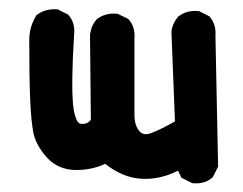

<svg xmlns="http://www.w3.org/2000/svg" viewBox="-20 -385 540 426"><path d="M404.8 20.5 385.3 10.7 382.3 9.3 380.9 5.9 375 -6.3Q354.5 3.9 334.7 8.3Q314.9 12.7 294.9 11.7Q252.9 9.8 213.4 -21.5Q184.1 -7.8 149.4 -7.8Q108.9 -7.8 83.5 -36.1Q71.8 -49.3 64.2 -63.2Q56.6 -77.1 53.7 -91.8Q48.8 -119.1 46.9 -165.5Q44.9 -211.9 44.9 -295.9Q44.9 -305.7 46.6 -315.2Q48.3 -324.7 51.8 -333.3Q55.2 -341.8 60.1 -350.1L61 -351.6L62.5 -352.5Q71.8 -359.4 83 -362.3Q94.2 -365.2 106.4 -364.3H108.4L109.9 -363.3L129.4 -353.5L131.3 -352.5L132.3 -351.1Q147 -334.5 144.5 -308.6Q137.7 -201.2 142.1 -153.3Q143.6 -137.7 146.7 -127.7Q149.9 -117.7 152.8 -114.3Q155.8 -110.8 159.2 -110.4Q172.9 -108.4 181.6 -119.1L179.7 -307.6V-308.1V-308.6Q180.2 -311 180.7 -313.2Q181.2 -315.4 181.6 -317.6Q182.1 -319.8 182.9 -322Q183.6 -324.2 184.3 -326.2Q185.1 -328.1 186.3 -330.1Q187.5 -332 188.5 -334Q189.5 -335.9 190.9 -337.6Q192.4 -339.4 193.8 -341.3L194.3 -342.3L195.3 -342.8Q213.9 -356.9 239.3 -354.5H240.7L242.7 -353.5L263.2 -343.8L264.6 -342.8L266.1 -341.3Q280.3 -324.7 278.3 -299.3V-130.9Q278.3 -118.2 281.2 -108.9Q284.2 -99.6 290 -93.3Q299.3 -83 316.9 -90.3Q338.4 -98.6 368.2 -115.7L360.4 -313V-314V-314.5Q361.3 -323.7 365 -332Q368.7 -340.3 374.5 -347.2L375 -348.1L376 -348.6Q394.5 -362.8 419.9 -360.4H421.9L423.3 -359.4L442.9 -349.6L444.8 -348.6L445.8 -347.2Q460 -330.6 458 -305.2L463.9 -17.6V-15.1L462.9 -13.2L453.1 6.3L452.1 8.3L450.7 9.3Q434.1 23.9 408.2 21.5H406.2Z"/></svg>

Font: NaikaiFont
Style: Bold
Weight: 700
Version: Version 1.89